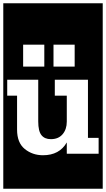

<svg xmlns="http://www.w3.org/2000/svg" viewBox="-30 -937 646 1170"><path d="M-10 213V-917H596V213ZM111 -665V-531H240V-665ZM296 -665V-531H425V-665ZM377 0H571V-97H506V-451H304V-354H377V-196Q377 -149 351.5 -119Q326 -89 280 -89Q242 -89 222.5 -113.5Q203 -138 203 -197V-451H14V-354H74V-147Q74 -67 121 -29Q168 9 232 9Q332 9 377 -69Z"/></svg>

Font: Zilla Slab Highlight
Style: Bold
Weight: 700
Designer: Typotheque Type Foundry
Foundry: Typotheque type foundry
Version: Version 1.1; 2017; ttfautohint (v1.6)